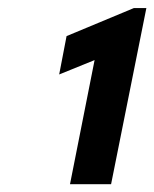

<svg xmlns="http://www.w3.org/2000/svg" viewBox="-20 -910 390 486"><path d="M157.2 -443.8 227.4 -798.1 241.8 -767 129.8 -721.5 148.5 -818.6 318.9 -889.6H350.5L261.2 -443.8Z"/></svg>

Font: Reddit Sans
Style: Italic
Weight: 400
Italic angle: -11.25°
Designer: Stephen Hutchings
Version: Version 1.013